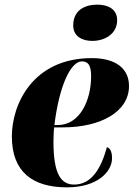

<svg xmlns="http://www.w3.org/2000/svg" viewBox="-20 -796 575 826"><path d="M377 -620C432 -620 484 -651 484 -709C484 -758 443 -776 399 -776C347 -776 295 -754 295 -686C295 -641 332 -620 377 -620ZM268 10C400 10 462 -58 462 -115C462 -147 452 -159 440 -163C414 -68 372 -2 299 -2C243 -2 210 -46 210 -186C210 -195 211 -236 213 -248H250C415 -248 535 -316 535 -426C535 -501 478 -546 375 -546C121 -546 31 -347 31 -209C31 -56 121 10 268 10ZM228 -258H214C236 -436 287 -532 332 -532C360 -532 372 -514 372 -468C372 -365 324 -258 228 -258Z"/></svg>

Font: Noto Serif Display SemiCondensed Black
Style: Italic
Weight: 900
Width: 4
Italic angle: -12°
Designer: Monotype Design Team
Foundry: Monotype Imaging Inc.
Version: Version 2.009